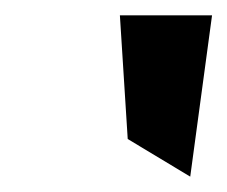

<svg xmlns="http://www.w3.org/2000/svg" viewBox="-20 -797 296 250"><path d="M256.1 -777H136.1L146.3 -616L227.7 -567Z"/></svg>

Font: Charger
Style: ExBdIt
Weight: 400
Designer: Jasper
Foundry: Cannot Into Space Fonts
Version: Version 0.99